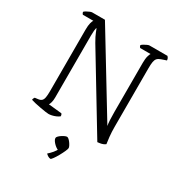

<svg xmlns="http://www.w3.org/2000/svg" viewBox="-216 -846 1146 1231"><g transform="rotate(30 356.5 -230.5)"><path d="M187 0Q180 0 162.5 -2.5Q145 -5 123.5 -9Q102 -13 82 -17.5Q62 -22 51 -26Q51 -33 54 -38Q57 -43 59 -46L83 -49Q100 -51 108.5 -59.5Q117 -68 120 -85.5Q123 -103 123 -131V-587Q123 -618 128 -637Q133 -656 138 -661H60Q59 -663 56 -666.5Q53 -670 52 -678Q56 -683 66.5 -689Q77 -695 88 -699.5Q99 -704 104 -704H199L553 -122Q550 -137 548.5 -161.5Q547 -186 547 -222V-586Q547 -618 552.5 -636.5Q558 -655 562 -660H485Q482 -664 480 -666.5Q478 -669 477 -677Q481 -682 491 -688Q501 -694 512 -699Q523 -704 528 -704H662Q667 -699 670 -693.5Q673 -688 674 -677L636 -664Q619 -658 610.5 -648.5Q602 -639 599 -621.5Q596 -604 596 -574V-142Q596 -102 599.5 -68.5Q603 -35 606 -18Q599 -12 588.5 -8Q578 -4 567.5 -2.5Q557 -1 549 0L220 -544Q198 -582 189.5 -604.5Q181 -627 180 -629H177Q175 -622 173.5 -608Q172 -594 172 -570V-113Q172 -91 167.5 -75.5Q163 -60 159 -55L257 -45Q259 -43 261 -38.5Q263 -34 263 -26Q253 -18 239 -12Q225 -6 211 -3Q197 0 187 0ZM342 243Q333 243 323 237Q313 231 307 224Q322 211 337.5 193Q353 175 359 157L369 173Q360 173 348.5 166.5Q337 160 327 150.5Q317 141 310 130.5Q303 120 303 111Q303 105 310 97.5Q317 90 327.5 83Q338 76 348 71.5Q358 67 364 67Q370 67 377.5 73.5Q385 80 392 89.5Q399 99 404 109Q409 119 409 125Q409 132 400.5 151Q392 170 380 191.5Q368 213 357 228Q346 243 342 243Z"/></g></svg>

Font: Texturina Medium 12pt Thin
Style: Regular
Weight: 250
Version: Version 1.002